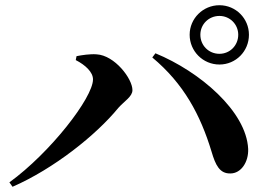

<svg xmlns="http://www.w3.org/2000/svg" viewBox="-20 -776 1040 735"><path d="M706 -643C706 -580 757 -529 820 -529C883 -529 933 -580 933 -643C933 -705 883 -756 820 -756C757 -756 706 -705 706 -643ZM747 -643C747 -683 779 -715 820 -715C860 -715 892 -683 892 -643C892 -602 860 -570 820 -570C779 -570 747 -602 747 -643ZM270 -546C307 -527 336 -500 336 -472C336 -402 172 -191 16 -78L28 -61C186 -130 348 -259 433 -363C456 -389 487 -406 487 -431C487 -475 419 -564 350 -568C325 -570 293 -565 273 -561ZM862 -112C903 -112 932 -156 930 -206C923 -350 745 -502 575 -572L563 -556C683 -456 747 -337 790 -195C805 -144 821 -111 862 -112Z"/></svg>

Font: Noto Serif JP
Style: Bold
Weight: 700
Designer: Ryoko NISHIZUKA 西塚涼子 (kana & ideographs); Frank Grießhammer (Latin, Greek & Cyrillic); Wenlong ZHANG 张文龙 (bopomofo); San
Foundry: Adobe
Version: Version 2.001;hotconv 1.1.0;makeotfexe 2.6.0